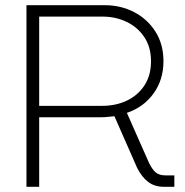

<svg xmlns="http://www.w3.org/2000/svg" viewBox="-20 -720 713 740"><path d="M82 0V-700H383Q446 -700 497.5 -673Q549 -646 579.5 -597.5Q610 -549 610 -484Q610 -413 572 -360Q534 -307 469 -285L554 -93Q566 -68 579.5 -56Q593 -44 619 -44H652V0H612Q576 0 551.5 -18.5Q527 -37 509 -72L421 -272Q408 -271 395 -269.5Q382 -268 368 -268H131V0ZM131 -312H373Q426 -312 468.5 -332Q511 -352 536.5 -390.5Q562 -429 562 -484Q562 -538 536.5 -576.5Q511 -615 468.5 -635.5Q426 -656 376 -656H131Z"/></svg>

Font: MuseoModerno ExtraLight
Style: Regular
Weight: 200
Designer: Pablo Cosgaya, Héctor Gatti, Marcela Romero, and the Authors of The MuseoModerno Project.
Foundry: Omnibus-Type Team
Version: Version 1.001